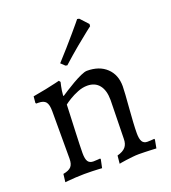

<svg xmlns="http://www.w3.org/2000/svg" viewBox="-133 -815 828 927"><g transform="rotate(-20 281.0 -351.5)"><path d="M327 -29Q357 -37 370 -52.5Q383 -68 383 -94L387 -292Q387 -342 365.5 -369Q344 -396 304 -396Q280 -396 255 -386Q230 -376 210.5 -364Q191 -352 181 -344Q180 -318 178.5 -282.5Q177 -247 175.5 -210Q174 -173 173 -143Q172 -113 172 -98Q172 -67 180.5 -54.5Q189 -42 208 -42Q217 -42 230 -43Q243 -44 243 -44L245 -40L236 3Q236 3 221 2Q206 1 185 0.5Q164 0 145 0Q124 0 101 1.5Q78 3 62 4.5Q46 6 46 6L51 -35Q80 -40 92 -53Q104 -66 104 -94V-338Q104 -372 93 -385.5Q82 -399 55 -399H44L41 -403L44 -436Q79 -442 111 -448.5Q143 -455 163.5 -460Q184 -465 184 -465L190 -457Q190 -457 185.5 -437Q181 -417 179 -391L181 -388Q190 -394 209.5 -406.5Q229 -419 251.5 -432Q274 -445 295 -454.5Q316 -464 328 -464Q391 -464 428 -429Q465 -394 465 -335Q465 -322 463 -292Q461 -262 458 -225Q455 -188 453 -154Q451 -120 451 -98Q451 -69 459 -55.5Q467 -42 486 -42Q495 -42 508 -43Q521 -44 521 -44L523 -40L515 3Q515 3 506.5 2.5Q498 2 484.5 1.5Q471 1 455.5 0.5Q440 0 426 0Q410 0 392.5 2Q375 4 359 6Q343 8 333 10Q323 12 323 12ZM248 -521 239 -523 219 -542Q246 -571 272.5 -601.5Q299 -632 321 -657.5Q343 -683 356 -699Q369 -715 369 -715L379 -713L417 -672L416 -661Q416 -661 391.5 -642Q367 -623 328.5 -591Q290 -559 248 -521Z"/></g></svg>

Font: Alegreya
Style: Regular
Weight: 400
Designer: Juan Pablo del Peral
Foundry: Huerta Tipografica
Version: Version 2.009